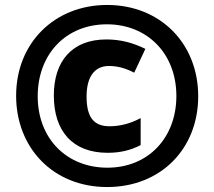

<svg xmlns="http://www.w3.org/2000/svg" viewBox="-20 -744 864 774"><path d="M412 10C627 10 779 -143 779 -356C779 -570 625 -724 412 -724C200 -724 45 -571 45 -358C45 -148 194 10 412 10ZM413 -68C249 -68 132 -185 132 -356C132 -525 245 -646 411 -646C574 -646 691 -528 691 -357C691 -189 578 -68 413 -68ZM414 -128C464 -128 506 -138 547 -159V-268C507 -246 463 -235 422 -235C358 -235 329 -271 329 -355C329 -437 363 -478 419 -478C454 -478 486 -469 521 -451L566 -547C517 -571 467 -585 409 -585C270 -585 197 -497 197 -359C197 -216 272 -128 414 -128Z"/></svg>

Font: Noto Sans Thai SemCond Blk
Style: Regular
Weight: 900
Width: 4
Designer: Monotype Design Team
Foundry: Monotype Imaging Inc.
Version: Version 2.002